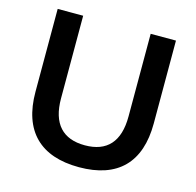

<svg xmlns="http://www.w3.org/2000/svg" viewBox="-103 -797 930 913"><g transform="rotate(15 362.0 -340.5)"><path d="M362.7 9.8C552.9 9.8 652.9 -90.2 652.9 -283.3V-691.2H528.4V-284.3C528.4 -159.8 471.6 -98 362.7 -98C253.9 -98 196.1 -159.8 196.1 -284.3V-691.2H70.6V-283.3C70.6 -90.2 172.5 9.8 362.7 9.8Z"/></g></svg>

Font: LL Pando Sans
Style: Bold
Weight: 700
Designer: Joshua Smith
Foundry: Joshua Smith
Version: Version 1.000;Glyphs 3.2.1 (3258)